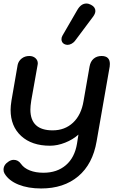

<svg xmlns="http://www.w3.org/2000/svg" viewBox="-22 -817 663 1087"><path d="M4 166Q-2 156 -2 144Q-2 116 26 98Q40 88 56 88Q81 88 97 111Q114 135 147 148Q180 161 224 161Q301 161 351 118Q401 75 414 -4L422 -55Q391 -27 347 -9.5Q303 8 261 8Q158 8 98 -47Q38 -102 38 -195Q38 -216 43 -248L78 -450Q83 -472 101 -486Q119 -500 144 -500Q165 -500 178.5 -488Q192 -476 192 -458L191 -450L155 -248Q150 -216 150 -197Q150 -79 276 -79Q345 -79 391.5 -122.5Q438 -166 451 -245L485 -440Q490 -469 508 -484.5Q526 -500 553 -500Q600 -500 600 -455Q600 -445 599 -440L525 -17Q503 112 421 181Q339 250 211 250Q137 250 82.5 228Q28 206 4 166ZM326 -595Q326 -606 332 -616L416 -761Q437 -797 467 -797Q480 -797 493 -790Q518 -777 518 -755Q518 -741 506 -724L402 -585Q394 -575 382.5 -569Q371 -563 360 -563Q351 -563 341 -568Q326 -577 326 -595Z"/></svg>

Font: Kodchasan SemiBold
Style: Italic
Weight: 600
Italic angle: -10°
Version: Version 1.000; ttfautohint (v1.6)